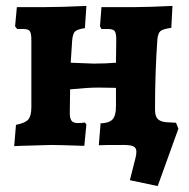

<svg xmlns="http://www.w3.org/2000/svg" viewBox="-20 -490 640 649"><path d="M419 119 438 44Q441 32 441 23Q441 10 431.5 5Q422 0 397 0Q326 0 314 1L320 -73Q349 -74 360.5 -86.5Q372 -99 372 -131V-193L313 -194Q277 -194 217 -188L216 -116Q215 -92 221 -83Q227 -74 243 -74Q257 -74 267 -76L272 -69L265 3Q175 0 153 0Q143 0 50 3L28 4L34 -68Q65 -74 75.5 -86Q86 -98 86 -128V-356Q86 -378 80.5 -385Q75 -392 59 -392H38L31 -401L37 -466H134Q186 -466 272 -470L267 -395Q241 -391 233.5 -383.5Q226 -376 224 -354L219 -278L297 -275Q336 -275 372 -278L373 -356Q373 -378 367.5 -385Q362 -392 345 -392H323L318 -401L323 -466H437Q479 -466 563 -470L559 -396Q531 -392 522.5 -385Q514 -378 512 -357Q504 -247 504 -120Q504 -98 512.5 -88.5Q521 -79 541 -77L575 -75L583 -55L513 139Z"/></svg>

Font: Alegreya ExtraBold
Style: Regular
Weight: 800
Designer: Juan Pablo del Peral
Foundry: Huerta Tipografica
Version: Version 2.007; ttfautohint (v1.6)